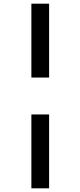

<svg xmlns="http://www.w3.org/2000/svg" viewBox="-20 -731 434 1040"><path d="M150 -311V-711H246V-311ZM150 289V-111H246V289Z"/></svg>

Font: EauTest
Style: Bold Italic
Weight: 700
Italic angle: -12°
Designer: Christian Thalmann (Catharsis Fonts)
Version: Version 0.001;PS 000.001;hotconv 1.0.88;makeotf.lib2.5.64775